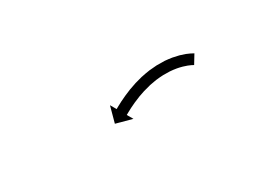

<svg xmlns="http://www.w3.org/2000/svg" viewBox="-12 -387 470 328"><g transform="rotate(-30 222.5 -222.5)"><path d="M332.5 -220.6C332.8 -220.4 333.1 -220.2 333.3 -220.1L343.7 -237.2C343.4 -237.4 343.2 -237.5 342.9 -237.7C342.9 -237.7 342.8 -237.7 342.8 -237.7C342.7 -237.8 342.7 -237.8 342.7 -237.8C341.2 -238.6 339.8 -239.4 338.3 -240.1C338.3 -240.1 338.2 -240.2 338.2 -240.2C338.1 -240.2 338 -240.3 338 -240.3C335.6 -241.4 333.2 -242.5 330.7 -243.5C330.7 -243.5 330.6 -243.5 330.6 -243.5C330.5 -243.5 330.4 -243.6 330.4 -243.6C327.1 -244.8 323.8 -245.9 320.4 -246.9C320.4 -246.9 320.3 -246.9 320.3 -246.9C320.2 -246.9 320.1 -247 320.1 -247C316.1 -248 312 -248.9 307.9 -249.7C307.9 -249.7 307.8 -249.7 307.7 -249.8C307.6 -249.8 307.5 -249.8 307.5 -249.8C302.9 -250.5 298.2 -251.1 293.5 -251.5C293.5 -251.5 293.5 -251.5 293.4 -251.5C293.3 -251.5 293.2 -251.5 293.2 -251.5C288.2 -251.7 283.1 -251.8 278.1 -251.7C278.1 -251.7 278 -251.7 277.9 -251.7C277.8 -251.7 277.7 -251.7 277.7 -251.7C272.5 -251.4 267.3 -251 262.1 -250.4C262.1 -250.4 262 -250.4 262 -250.4C261.9 -250.4 261.8 -250.3 261.8 -250.3C256.6 -249.6 251.4 -248.6 246.3 -247.5C246.3 -247.5 246.2 -247.5 246.2 -247.5C246.1 -247.5 246 -247.5 246 -247.5C241.1 -246.3 236.1 -245 231.2 -243.5C231.2 -243.5 231.2 -243.5 231.1 -243.5C231 -243.4 231 -243.4 231 -243.4C226.4 -241.9 221.9 -240.4 217.4 -238.7C217.4 -238.7 217.4 -238.7 217.3 -238.6C217.3 -238.6 217.2 -238.6 217.2 -238.6C213.2 -237 209.2 -235.4 205.3 -233.6C205.3 -233.6 205.2 -233.6 205.2 -233.6C205.2 -233.6 205.1 -233.5 205.1 -233.5C201.8 -232 198.5 -230.4 195.2 -228.8C195.2 -228.8 195.2 -228.8 195.2 -228.8C195.2 -228.8 195.1 -228.8 195.1 -228.8C192.6 -227.5 190.1 -226.2 187.6 -224.8C187.6 -224.8 187.6 -224.8 187.6 -224.8C187.6 -224.8 187.5 -224.8 187.5 -224.8C185.9 -223.9 184.4 -223 182.8 -222.2L182.8 -222.1L182.7 -222.1C182.2 -221.8 181.6 -221.5 181.1 -221.2L174.5 -232.6L165.9 -201L197.6 -192.4L191 -203.8C191.6 -204.1 192.1 -204.5 192.6 -204.8L192.6 -204.8L192.6 -204.7C194.1 -205.6 195.6 -206.4 197.2 -207.3C197.2 -207.3 197.1 -207.3 197.1 -207.2C197.1 -207.2 197.1 -207.2 197.1 -207.2C199.5 -208.5 201.8 -209.7 204.2 -211C204.2 -211 204.2 -210.9 204.2 -210.9C204.1 -210.9 204.1 -210.9 204.1 -210.9C207.2 -212.4 210.3 -213.9 213.5 -215.4C213.5 -215.4 213.5 -215.4 213.4 -215.3C213.4 -215.3 213.3 -215.3 213.3 -215.3C217.1 -217 220.8 -218.5 224.6 -220C224.6 -220 224.6 -220 224.5 -220C224.5 -220 224.4 -220 224.4 -220C228.6 -221.5 232.9 -223 237.2 -224.4C237.2 -224.4 237.1 -224.4 237 -224.4C237 -224.3 236.9 -224.3 236.9 -224.3C241.5 -225.7 246.1 -226.9 250.7 -228C250.7 -228 250.6 -228 250.6 -228C250.5 -228 250.4 -228 250.4 -228C255.2 -229 260 -229.8 264.8 -230.6C264.8 -230.6 264.7 -230.6 264.6 -230.5C264.5 -230.5 264.5 -230.5 264.5 -230.5C269.2 -231.1 274 -231.5 278.8 -231.7C278.8 -231.7 278.7 -231.7 278.6 -231.7C278.5 -231.7 278.4 -231.7 278.4 -231.7C283 -231.8 287.6 -231.7 292.2 -231.5C292.2 -231.5 292.1 -231.5 292 -231.5C291.9 -231.5 291.8 -231.5 291.8 -231.5C296.1 -231.2 300.3 -230.7 304.4 -230C304.4 -230 304.4 -230 304.3 -230.1C304.2 -230.1 304.1 -230.1 304.1 -230.1C307.8 -229.4 311.4 -228.6 315 -227.6C315 -227.6 314.9 -227.6 314.9 -227.7C314.8 -227.7 314.7 -227.7 314.7 -227.7C317.7 -226.8 320.6 -225.9 323.5 -224.8C323.5 -224.8 323.4 -224.8 323.4 -224.9C323.3 -224.9 323.2 -224.9 323.2 -224.9C325.3 -224.1 327.4 -223.2 329.5 -222.2C329.5 -222.2 329.4 -222.2 329.4 -222.2C329.3 -222.3 329.2 -222.3 329.2 -222.3C330.4 -221.7 331.6 -221.1 332.7 -220.5C332.7 -220.5 332.7 -220.5 332.6 -220.5C332.6 -220.6 332.5 -220.6 332.5 -220.6Z"/></g></svg>

Font: FRB American Cursive Just Arrows Semibold
Style: Italic
Weight: 600
Italic angle: -25°
Version: Version 2.0;Modular Font Editor K font №1